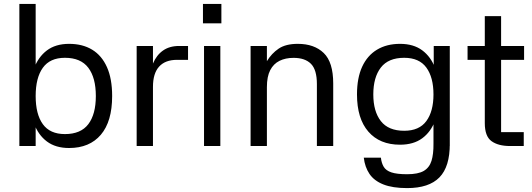

<svg xmlns="http://www.w3.org/2000/svg" viewBox="-20 -737 2685 969"><path d="M160 -717V0H77.7V-717ZM328.7 10Q260.7 10 216.7 -23Q172.7 -56 151.2 -115Q129.7 -174 129.7 -252.3Q129.7 -331 151.2 -390.2Q172.7 -449.3 216.7 -482.5Q260.7 -515.7 328.7 -515.7Q396.7 -515.7 445.2 -486.2Q493.7 -456.7 519.8 -398.2Q546 -339.7 546 -252.3Q546 -124 489 -57Q432 10 328.7 10ZM307.7 -60.3Q387.7 -60.3 425.7 -110.3Q463.7 -160.3 463.7 -252.3Q463.7 -344.7 425.7 -395Q387.7 -445.3 307.7 -445.3Q232.3 -445.3 196.2 -395Q160 -344.7 160 -252.3Q160 -160.3 196.2 -110.3Q232.3 -60.3 307.7 -60.3Z M752 0H669.7V-505H752V-416.3Q769.7 -458.7 802.5 -481.8Q835.3 -505 883.7 -505H929V-435H873.3Q814 -435 783 -400.8Q752 -366.7 752 -298.7Z M1092 -505V0H1009.7V-505ZM1004.3 -717H1097.3V-619.3H1004.3Z M1327 0H1244.7V-505H1327V-428.3Q1350.7 -467.3 1386.3 -491.5Q1422 -515.7 1483 -515.7Q1566 -515.7 1613.8 -469.5Q1661.7 -423.3 1661.7 -315.7V0H1579.3V-312.7Q1579.3 -385 1549.3 -415Q1519.3 -445 1461.7 -445Q1421 -445 1390.7 -430Q1360.3 -415 1343.7 -382.8Q1327 -350.7 1327 -297.3Z M1999 -6.7Q1896.3 -6.7 1839 -72.7Q1781.7 -138.7 1781.7 -260.3Q1781.7 -343.7 1807.8 -400.3Q1834 -457 1882.8 -486.3Q1931.7 -515.7 1999 -515.7Q2067 -515.7 2111 -483Q2155 -450.3 2176.2 -392.7Q2197.3 -335 2197.3 -260.3Q2197.3 -186.7 2176.2 -129.2Q2155 -71.7 2111 -39.2Q2067 -6.7 1999 -6.7ZM2020 -77Q2095.7 -77 2131.7 -126Q2167.7 -175 2167.7 -260.3Q2167.7 -346.7 2131.7 -396Q2095.7 -445.3 2020 -445.3Q1940 -445.3 1902 -396Q1864 -346.7 1864 -260.3Q1864 -175 1902 -126Q1940 -77 2020 -77ZM2169 -505H2250V0H2167.7V-381.7L2169 -389ZM2250 -12Q2250.7 104 2197.8 158.2Q2145 212.3 2034.7 212.3Q1961.3 212.3 1914.7 193.8Q1868 175.3 1844.7 140.7Q1821.3 106 1816 58.7H1902.3Q1905.3 85.7 1916.5 104.7Q1927.7 123.7 1955.3 133Q1983 142.3 2034.7 142.3Q2090 142.3 2118.5 125.7Q2147 109 2157.7 74.8Q2168.3 40.7 2167.7 -12Z M2625 -435H2509V-70H2623.3V0H2554.7Q2494.3 0 2460.5 -24.7Q2426.7 -49.3 2426.7 -115.7V-435H2339.7V-505H2426.7V-655.7H2509V-505H2625Z"/></svg>

Font: 42dot Sans Light
Style: Regular
Weight: 300
Designer: 42dot
Version: Version 1.000